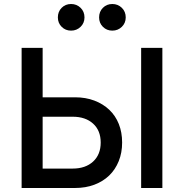

<svg xmlns="http://www.w3.org/2000/svg" viewBox="-20 -939 918 959"><path d="M88 0V-700H193V-453H355Q408 -453 451.5 -436.5Q495 -420 526 -390.5Q557 -361 573.5 -319.5Q590 -278 590 -227Q590 -176 573 -134Q556 -92 525.5 -62.5Q495 -33 451.5 -16.5Q408 0 354 0ZM791 -700V0H685V-700ZM193 -97H343Q407 -97 445 -132Q483 -167 483 -227Q483 -287 445 -321.5Q407 -356 343 -356H193ZM335 -786Q307 -786 288 -805Q269 -824 269 -852Q269 -881 288 -900Q307 -919 335 -919Q363 -919 382.5 -900Q402 -881 402 -852Q402 -824 382.5 -805Q363 -786 335 -786ZM541 -786Q513 -786 494 -805Q475 -824 475 -852Q475 -881 494 -900Q513 -919 541 -919Q569 -919 588.5 -900Q608 -881 608 -852Q608 -824 588.5 -805Q569 -786 541 -786Z"/></svg>

Font: NT Somic Medium
Style: Regular
Weight: 500
Designer: Ravid Balaliev — lead type designer, mastering
Michael Voronin — secret advisor, marketing
Ivan Kovalenko — best boy
Foundry: NT Type
Version: Version 0.7